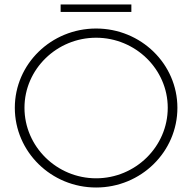

<svg xmlns="http://www.w3.org/2000/svg" viewBox="-20 -831 856 855"><path d="M250 -811V-778H565V-811ZM408 -704C208 -704 46 -546 46 -351C46 -155 208 4 408 4C608 4 770 -155 770 -351C770 -546 608 -704 408 -704ZM408 -663C583 -663 727 -523 727 -351C727 -178 583 -37 408 -37C233 -37 89 -178 89 -351C89 -523 233 -663 408 -663Z"/></svg>

Font: Montserrat arm ExtraLight
Style: Regular
Weight: 275
Designer: Julieta Ulanovsky
Foundry: Julieta Ulanovsky
Version: Version 6.000;PS 006.000;hotconv 1.0.88;makeotf.lib2.5.64775